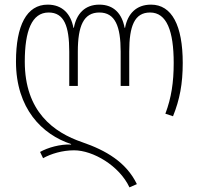

<svg xmlns="http://www.w3.org/2000/svg" viewBox="-20 -559 857 829"><path d="M539 250 571 236C525 141 437 90 335 55C212 13 87 -77 87 -293C87 -425 117 -505 190 -505C257 -505 279 -446 279 -336V-188H316V-336C316 -447 341 -505 409 -505C477 -505 501 -446 501 -336V-188H538V-336C538 -447 561 -505 628 -505C700 -505 730 -425 730 -287C730 -204 720 -137 694 -68L727 -57C756 -129 769 -197 769 -287C769 -449 722 -539 632 -539C568 -539 531 -499 520 -439H518C507 -499 472 -539 409 -539C346 -539 310 -499 299 -439H297C286 -499 249 -539 186 -539C95 -539 49 -449 49 -293C49 -90 162 22 287 63V65C240 63 187 78 153 97L166 124C200 105 249 90 300 90C381 90 495 156 539 250Z"/></svg>

Font: Noto Sans Georgian Condensed ExtraLight
Style: Regular
Weight: 200
Width: 3
Designer: Monotype Design Team, Akaki Razmadze
Foundry: Google LLC
Version: Version 2.005